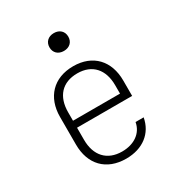

<svg xmlns="http://www.w3.org/2000/svg" viewBox="-181 -890 962 1026"><g transform="rotate(-30 300.0 -377.5)"><path d="M300 -655C335 -655 358 -677 358 -710C358 -743 335 -765 300 -765C265 -765 242 -743 242 -710C242 -677 265 -655 300 -655ZM301 10C404 10 475 -46 491 -135H441C430 -72 375 -34 301 -34C208 -34 155 -94 155 -190V-265H495V-360C495 -481 422 -560 301 -560C179 -560 105 -481 105 -360V-190C105 -68 178 10 301 10ZM155 -308V-360C155 -457 207 -516 301 -516C393 -516 445 -456 445 -360V-308Z"/></g></svg>

Font: JetBrains Mono Thin
Style: Regular
Weight: 100
Monospace: yes
Designer: Philipp Nurullin, Konstantin Bulenkov
Foundry: JetBrains
Version: Version 2.305